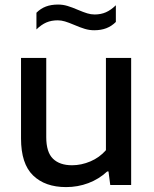

<svg xmlns="http://www.w3.org/2000/svg" viewBox="-20 -792 658 822"><path d="M70 -199V-544H178V-205Q178 -140.5 206.8 -112.5Q235.5 -84.5 288.5 -84.5Q328 -84.5 367 -101Q406 -117.5 433.5 -149V-544H541.5V0H452L444.5 -58H439Q403.5 -25 358.2 -8Q313 9 263 9Q173 9 121.5 -41Q70 -91 70 -199ZM297.5 -685.5Q274 -695.5 258.2 -700.2Q242.5 -705 227 -705Q200 -705 178.5 -695.8Q157 -686.5 136 -666V-737.5Q154 -755.5 176.5 -764Q199 -772.5 228.5 -772.5Q249.5 -772.5 269.2 -766.5Q289 -760.5 314.5 -749.5Q338 -739.5 353.8 -734.8Q369.5 -730 385 -730Q412 -730 433.5 -739.5Q455 -749 476 -769.5V-698Q458 -680 435.2 -671.2Q412.5 -662.5 383.5 -662.5Q362.5 -662.5 342.8 -668.5Q323 -674.5 297.5 -685.5Z"/></svg>

Font: Encode Sans Semi Expanded Medium
Style: Regular
Weight: 500
Width: 6
Designer: Multiple Designers
Foundry: Impallari Type
Version: Version 2.000